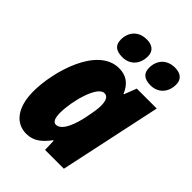

<svg xmlns="http://www.w3.org/2000/svg" viewBox="-225 -869 981 981"><g transform="rotate(45 265.0 -378.5)"><path d="M424 -614C477 -614 514 -652 514 -710C514 -750 486 -767 449 -767C388 -767 355 -726 355 -672C355 -631 381 -614 424 -614ZM220 -614C274 -614 310 -652 310 -710C310 -750 282 -767 245 -767C184 -767 151 -726 151 -672C151 -631 176 -614 220 -614ZM150 10C205 10 238 -22 270 -64H274L276 0H412L530 -553H386L360 -486H357C335 -540 298 -563 249 -563C92 -563 22 -309 22 -170C22 -51 75 10 150 10ZM224 -130C205 -130 196 -151 196 -190C196 -269 234 -420 286 -420C308 -420 319 -400 319 -361C319 -342 316 -319 306 -270C294 -208 267 -130 224 -130Z"/></g></svg>

Font: Noto Sans Condensed Black
Style: Italic
Weight: 900
Width: 3
Italic angle: -12°
Designer: Monotype Design Team
Foundry: Monotype Imaging Inc.
Version: Version 2.013